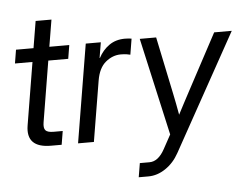

<svg xmlns="http://www.w3.org/2000/svg" viewBox="-57 -727 1295 1003"><g transform="rotate(-5 590.5 -226.0)"><path d="M329.1 -515.6 317.4 -444.3H212.9L160.2 -125Q155.3 -95.2 165.8 -83.3Q176.3 -71.3 208 -71.3H255.9L244.1 0H188.5Q56.6 0 75.7 -116.2L129.9 -444.3H38.1L49.8 -515.6H141.6L165 -656.2H248L224.6 -515.6Z M330.1 0 415.5 -515.6H494.6L481 -434.6H482.9Q503.9 -474.6 538.6 -499Q573.2 -523.4 621.6 -523.4Q632.8 -523.4 642.1 -522.5Q651.4 -521.5 656.2 -520.5L642.6 -437.5Q637.7 -439 624.3 -441.2Q610.8 -443.4 592.8 -443.4Q549.8 -443.4 513.2 -413.1Q476.6 -382.8 465.8 -317.4L413.1 0Z M630.4 204.1 642.6 130.9H693.4Q739.7 130.9 773.4 68.8L813.5 -4.4L698.7 -515.6H784.7L846.7 -218.8Q852.5 -189.9 858.4 -160.9Q864.3 -131.8 869.1 -103Q884.3 -131.8 899.4 -160.9Q914.6 -189.9 930.2 -218.8L1088.9 -515.6H1181.2L842.3 95.7Q814.5 146 771.2 175Q728 204.1 681.2 204.1Z"/></g></svg>

Font: Inter Display
Style: Italic
Weight: 400
Italic angle: -9.39999°
Designer: Rasmus Andersson
Foundry: rsms
Version: Version 4.000;git-a52131595